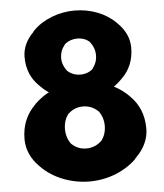

<svg xmlns="http://www.w3.org/2000/svg" viewBox="-58 -888 822 961"><g transform="rotate(-5 353.0 -407.5)"><path d="M566 -749 558 -757C509 -807 433 -837 352 -837C273 -837 194 -807 144 -756L137 -748V-747C104 -714 83 -673 83 -627C83 -564 105 -517 140 -482L148 -474C159 -463 169 -454 182 -445L189 -440L182 -437C161 -425 138 -408 119 -390L113 -383C73 -343 47 -289 47 -217C47 -163 70 -116 108 -78L115 -71C173 -13 262 22 354 22C443 22 529 -11 589 -69V-70L597 -79C635 -117 659 -164 659 -217C659 -289 634 -342 594 -382L587 -389C568 -408 546 -424 522 -437L515 -441L522 -445C532 -452 542 -461 553 -472L561 -480C596 -515 619 -563 619 -627C619 -675 599 -715 566 -749ZM417 -539V-538C402 -524 380 -515 354 -515C330 -515 308 -523 290 -539H289V-540C276 -556 265 -579 265 -605C265 -631 274 -653 289 -671V-672C305 -687 329 -696 354 -696C378 -696 400 -688 416 -673V-672C430 -655 440 -632 440 -605C440 -578 431 -557 417 -539ZM279 -327H280C298 -344 324 -355 352 -355C380 -355 406 -345 426 -326H427C442 -308 453 -281 453 -250C453 -220 444 -193 427 -173H426C407 -155 381 -144 352 -144C323 -144 299 -154 280 -172H279C263 -191 253 -219 253 -250C253 -281 263 -308 279 -327ZM144 -760V-761Z"/></g></svg>

Font: Hussar Woodtype
Style: Bd
Weight: 900
Foundry: Cannot Into Space Fonts
Version: Version 1.07